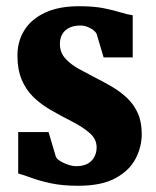

<svg xmlns="http://www.w3.org/2000/svg" viewBox="-20 -586 500 617"><path d="M231 11Q180.5 11 143.5 3Q106.5 -5 81 -14.5Q55.5 -24 38.5 -28.5V-161.5H136L159.5 -82.5Q162 -75.5 173.2 -68.5Q184.5 -61.5 198.8 -56.8Q213 -52 225 -52Q246.5 -52 260.8 -59.5Q275 -67 282.8 -81Q290.5 -95 290.5 -112.5Q290.5 -139 268.5 -158.2Q246.5 -177.5 212.8 -194.8Q179 -212 143 -232.5Q111 -251 87 -274.5Q63 -298 49.5 -330.5Q36 -363 36 -407.5Q36 -453.5 58.5 -489.2Q81 -525 125.2 -545.5Q169.5 -566 233.5 -566Q281.5 -566 313.8 -559.5Q346 -553 368.2 -546Q390.5 -539 406.5 -537V-401.5H313L290.5 -477Q287.5 -483.5 279.8 -489.5Q272 -495.5 260.8 -499.8Q249.5 -504 238 -504Q218 -504 203.2 -497Q188.5 -490 180.5 -476.8Q172.5 -463.5 172.5 -445Q172.5 -417.5 189.8 -398.2Q207 -379 234 -364.2Q261 -349.5 289 -335Q316 -321.5 342 -306Q368 -290.5 389.2 -270.2Q410.5 -250 423 -222Q435.5 -194 435.5 -155Q435.5 -114.5 415.8 -76.2Q396 -38 351.2 -13.5Q306.5 11 231 11Z"/></svg>

Font: Merriweather 24pt SemiCondensed Black
Style: Regular
Weight: 900
Width: 4
Designer: Eben Sorkin
Foundry: Eben Sorkin
Version: Version 2.100